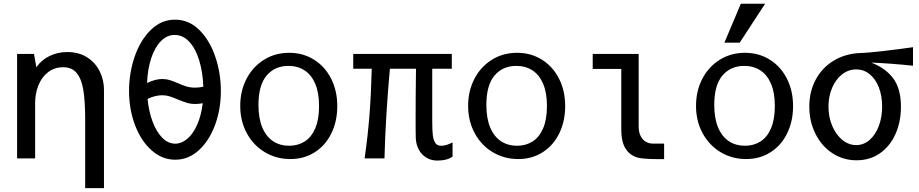

<svg xmlns="http://www.w3.org/2000/svg" viewBox="-20 -834 4840 1011"><path d="M313 -480Q267 -480 233.5 -454.2Q200 -428.5 182.5 -385.2Q165 -342 165 -291V0H70V-151V-277V-550H159L171.5 -480Q197.5 -518 240.5 -539Q283.5 -560 333.5 -560Q395.5 -560 439.2 -531.8Q483 -503.5 505.2 -458Q527.5 -412.5 527.5 -362V156.5H428.5V-206Q428.5 -301 418.8 -360Q409 -419 383.8 -449.5Q358.5 -480 313 -480Z M659.5 -355.5Q659.5 -449 689 -535.5Q718.5 -622 773.8 -676.2Q829 -730.5 901.5 -730.5Q974.5 -730.5 1029.2 -676.5Q1084 -622.5 1113.5 -535.8Q1143 -449 1143 -355Q1143 -258.5 1112.2 -175.5Q1081.5 -92.5 1026.8 -42.8Q972 7 903 7Q834 7 778.2 -42.5Q722.5 -92 691 -175.2Q659.5 -258.5 659.5 -355.5ZM1047.5 -290.5Q1026 -286.5 1009.5 -286.5Q984.5 -286.5 964.5 -292.5Q944.5 -298.5 915.5 -310.5Q889.5 -321.5 872 -327Q854.5 -332.5 833.5 -332.5Q798.5 -332.5 757 -313.5Q763.5 -247 783.5 -193.5Q803.5 -140 834.2 -108.8Q865 -77.5 902.5 -77.5Q936 -77.5 966.2 -103Q996.5 -128.5 1018 -176.8Q1039.5 -225 1047.5 -290.5ZM834.5 -418Q855.5 -418 873.5 -412.5Q891.5 -407 915.5 -396.5Q942 -384.5 962.5 -378.5Q983 -372.5 1007.5 -372.5Q1028.5 -372.5 1050.5 -377.5Q1048 -453.5 1029 -515.8Q1010 -578 976.8 -614Q943.5 -650 900 -650Q859 -650 827 -617.2Q795 -584.5 776 -526.8Q757 -469 754.5 -397Q798 -418 834.5 -418Z M1245 -276.5Q1245 -355 1278 -418.8Q1311 -482.5 1369.8 -519.2Q1428.5 -556 1502.5 -556Q1575.5 -556 1633.2 -520Q1691 -484 1723.5 -420Q1756 -356 1756 -275Q1756 -196 1725.2 -132.5Q1694.5 -69 1638.2 -32.8Q1582 3.5 1508.5 3.5Q1435.5 3.5 1375.2 -32.2Q1315 -68 1280 -132Q1245 -196 1245 -276.5ZM1660 -275.5Q1660 -346 1639.8 -393.2Q1619.5 -440.5 1583.2 -463.8Q1547 -487 1498.5 -487Q1427 -487 1384 -436.2Q1341 -385.5 1341 -281.5Q1341 -211 1361.2 -162.8Q1381.5 -114.5 1418 -90.5Q1454.5 -66.5 1502.5 -66.5Q1548.5 -66.5 1584 -88.8Q1619.5 -111 1639.8 -158Q1660 -205 1660 -275.5Z M2169.5 -104Q2168.5 -118 2168.5 -209Q2168.5 -332 2170.5 -472H2033Q2010 -217.5 2004.5 0H1900Q1917 -120 1925.5 -228.2Q1934 -336.5 1937.5 -472H1840V-550H2359V-472H2256V-192Q2256 -148 2259.2 -121.5Q2262.5 -95 2272.5 -80.8Q2282.5 -66.5 2302 -66.5Q2317.5 -66.5 2331.8 -71Q2346 -75.5 2363 -84V-9.5Q2334.5 11.5 2283 11.5Q2250.5 11.5 2225.5 -3.5Q2200.5 -18.5 2186 -44.8Q2171.5 -71 2169.5 -104Z M2445 -276.5Q2445 -355 2478 -418.8Q2511 -482.5 2569.8 -519.2Q2628.5 -556 2702.5 -556Q2775.5 -556 2833.2 -520Q2891 -484 2923.5 -420Q2956 -356 2956 -275Q2956 -196 2925.2 -132.5Q2894.5 -69 2838.2 -32.8Q2782 3.5 2708.5 3.5Q2635.5 3.5 2575.2 -32.2Q2515 -68 2480 -132Q2445 -196 2445 -276.5ZM2860 -275.5Q2860 -346 2839.8 -393.2Q2819.5 -440.5 2783.2 -463.8Q2747 -487 2698.5 -487Q2627 -487 2584 -436.2Q2541 -385.5 2541 -281.5Q2541 -211 2561.2 -162.8Q2581.5 -114.5 2618 -90.5Q2654.5 -66.5 2702.5 -66.5Q2748.5 -66.5 2784 -88.8Q2819.5 -111 2839.8 -158Q2860 -205 2860 -275.5Z M3251.5 -151.5V-471H3101V-550H3343V-168.5Q3343 -137.5 3353.5 -117.5Q3364 -97.5 3380 -88Q3396 -78.5 3414 -78H3477V4H3456.5Q3378.5 4 3347 -2Q3303 -10.5 3277.2 -46.5Q3251.5 -82.5 3251.5 -151.5Z M3645 -276.5Q3645 -355 3678 -418.8Q3711 -482.5 3769.8 -519.2Q3828.5 -556 3902.5 -556Q3975.5 -556 4033.2 -520Q4091 -484 4123.5 -420Q4156 -356 4156 -275Q4156 -196 4125.2 -132.5Q4094.5 -69 4038.2 -32.8Q3982 3.5 3908.5 3.5Q3835.5 3.5 3775.2 -32.2Q3715 -68 3680 -132Q3645 -196 3645 -276.5ZM4060 -275.5Q4060 -346 4039.8 -393.2Q4019.5 -440.5 3983.2 -463.8Q3947 -487 3898.5 -487Q3827 -487 3784 -436.2Q3741 -385.5 3741 -281.5Q3741 -211 3761.2 -162.8Q3781.5 -114.5 3818 -90.5Q3854.5 -66.5 3902.5 -66.5Q3948.5 -66.5 3984 -88.8Q4019.5 -111 4039.8 -158Q4060 -205 4060 -275.5ZM3794.5 -609.5 3881 -814.5H4009L3875 -609.5Z M4241.5 -272.5Q4241.5 -353 4276 -416.2Q4310.5 -479.5 4372.2 -516Q4434 -552.5 4513 -555Q4552.5 -556 4641.2 -566.5Q4730 -577 4787.5 -585.5V-488Q4673 -500 4567 -504.5Q4641 -477 4682.5 -422.5Q4724 -368 4724 -272Q4724 -193 4695.5 -128.8Q4667 -64.5 4614 -27.2Q4561 10 4490.5 10Q4419.5 10 4362.8 -27.5Q4306 -65 4273.8 -129.8Q4241.5 -194.5 4241.5 -272.5ZM4625 -273.5Q4625 -329 4607.8 -373.5Q4590.5 -418 4559.5 -443.2Q4528.5 -468.5 4488.5 -468.5Q4447.5 -468.5 4414.2 -442.5Q4381 -416.5 4361.8 -371.8Q4342.5 -327 4342.5 -272.5Q4342.5 -217.5 4362.2 -171Q4382 -124.5 4415.5 -97.2Q4449 -70 4488.5 -70Q4527.5 -70 4558.8 -97Q4590 -124 4607.5 -170.5Q4625 -217 4625 -273.5Z"/></svg>

Font: JuliaMono Medium
Style: Regular
Weight: 500
Monospace: yes
Designer: cormullion
Foundry: corm
Version: Version 0.054; ttfautohint (v1.8.4)